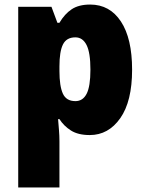

<svg xmlns="http://www.w3.org/2000/svg" viewBox="-20 -583 639 843"><path d="M376 -563Q462 -563 511 -488.5Q560 -414 560 -277Q560 -138 508 -64Q456 10 374 10Q323 10 291.5 -10Q260 -30 241 -60H235Q237 -35 239 -11Q241 13 241 37V240H60V-553H206L232 -483H241Q264 -522 295 -542.5Q326 -563 376 -563ZM311 -419Q272 -419 256.5 -388Q241 -357 241 -292V-271Q241 -205 256 -172Q271 -139 311 -139Q344 -139 360.5 -171.5Q377 -204 377 -277Q377 -352 360 -385.5Q343 -419 311 -419Z"/></svg>

Font: Noto Sans Myanmar SemiCondensed Black
Style: Regular
Weight: 900
Width: 4
Designer: Monotype Design Team
Foundry: Monotype Imaging Inc.
Version: Version 2.107; ttfautohint (v1.8.4.7-5d5b)